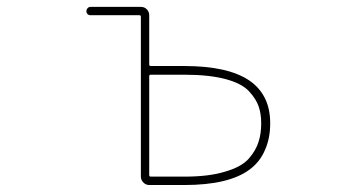

<svg xmlns="http://www.w3.org/2000/svg" viewBox="-20 -564 1040 561"><path d="M416 -23.4Q406.2 -23.4 398.9 -30.8Q391.6 -38.1 391.6 -47.9V-514.6Q391.6 -519.5 387.7 -519.5H245.1Q239.3 -519.5 235.8 -522.9Q232.4 -526.4 232.4 -531.2Q232.4 -536.1 235.8 -540Q239.3 -543.9 245.1 -543.9H391.6Q402.3 -543.9 409.2 -536.6Q416 -529.3 416 -519.5V-375Q416 -371.1 420.9 -371.1H518.6Q645.5 -371.1 708 -329.1Q738.3 -308.6 753.9 -277.3Q769.5 -246.1 769.5 -204.1Q769.5 -159.2 753.9 -125Q739.3 -90.8 709 -68.4Q648.4 -23.4 518.6 -23.4ZM416 -52.7Q416 -47.9 420.9 -47.9H518.6Q590.8 -47.9 637.7 -62.5Q685.5 -76.2 707 -100.6Q727.5 -124 735.4 -149.4Q743.2 -172.9 743.2 -204.1Q743.2 -231.4 735.8 -252.9Q728.5 -274.4 708 -296.9Q686.5 -320.3 638.7 -333Q590.8 -345.7 518.6 -345.7H420.9Q416 -345.7 416 -341.8Z"/></svg>

Font: Rounded-L Mgen+ 2m thin
Style: Regular
Weight: 100
Designer: [Source Han Sans]
Ryoko NISHIZUKA  (kana & ideographs); Paul D. Hunt (Latin, Greek & Cyrillic); Wenlong ZHANG  (bopomofo
Version: Version 1.059.20150602